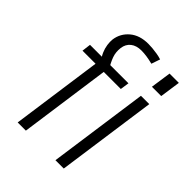

<svg xmlns="http://www.w3.org/2000/svg" viewBox="-214 -866 978 978"><g transform="rotate(45 274.5 -377.0)"><path d="M157 -492H63L69 -540H184L170 -518Q153 -539 144 -560Q135 -581 132 -602Q129 -623 131 -641Q138 -690 176 -722Q214 -754 276 -754Q290 -754 306.5 -752.5Q323 -751 341 -748Q359 -745 374 -740L358 -693Q334 -699 313.5 -702Q293 -705 275 -705Q239 -705 217 -687.5Q195 -670 191 -639Q187 -607 197 -579Q207 -551 230 -514L192 -540H346L339 -492H216L147 0H88ZM496 -540 420 0H360L436 -540ZM526 -723 510 -612H443L459 -723Z"/></g></svg>

Font: Pathway Extreme 28pt ExtraLight
Style: Italic
Weight: 250
Italic angle: -8°
Designer: Eduardo Rodriguez Tunni
Foundry: Eduardo Rodriguez Tunni
Version: Version 1.001;gftools[0.9.26]